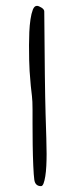

<svg xmlns="http://www.w3.org/2000/svg" viewBox="-20 -653 261 655"><path d="M97 -40Q95 -54 93.5 -88Q92 -122 91.5 -159.5Q91 -197 91 -231Q91 -265 91 -279Q91 -309 89 -325Q87 -341 85 -360.5Q83 -380 81 -410.5Q79 -441 79 -499Q79 -520 80 -543.5Q81 -567 84 -587Q87 -607 92 -620Q97 -633 106 -633Q112 -633 121.5 -627Q131 -621 131 -614Q132 -482 133 -399Q134 -316 135.5 -264Q137 -212 138 -182Q139 -152 139 -128Q139 -107 138 -87Q137 -67 134.5 -51.5Q132 -36 128.5 -27Q125 -18 120 -18Q100 -18 97 -40Z"/></svg>

Font: Miltonian
Style: Regular
Weight: 400
Designer: Pablo Impallari
Foundry: Pablo Impallari
Version: Version 1.008